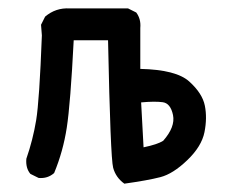

<svg xmlns="http://www.w3.org/2000/svg" viewBox="-20 -443 540 459"><path d="M277.3 -3.9Q256.8 -18.6 250.5 -42Q244.1 -65.4 238.3 -346.7H156.2Q148.4 -194.3 139.6 -137.7Q130.9 -81.1 109.4 -29.3Q93.8 -15.6 72.3 -17.6L52.7 -27.3Q41 -41 43 -63.5Q58.6 -108.4 66.4 -155.3Q74.2 -202.1 80.1 -358.4L78.1 -383.8L87.9 -403.3Q113.3 -424.8 146.5 -422.9H286.1L305.7 -413.1Q317.4 -397.5 315.4 -376V-278.3Q401.4 -276.4 432.6 -248Q463.9 -219.7 469.7 -190.4Q475.6 -161.1 468.8 -127Q461.9 -92.8 427.7 -60.1Q393.6 -27.3 363.3 -19.5Q333 -11.7 277.3 -3.9ZM370.1 -106.4Q399.4 -139.6 393.6 -168Q387.7 -196.3 368.7 -198.7Q349.6 -201.2 317.4 -198.2L323.2 -90.8Q356.4 -97.7 370.1 -106.4Z"/></svg>

Font: JasonHandwriting2
Style: Regular
Weight: 400
Version: Version 1.05.10